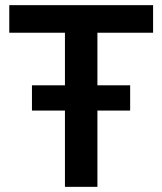

<svg xmlns="http://www.w3.org/2000/svg" viewBox="-20 -725 629 745"><path d="M232 0V-598H16V-705H574V-598H358V0ZM104 -296V-394H485V-296Z"/></svg>

Font: Nunito Sans 10pt SemiCondensed
Style: Bold
Weight: 700
Width: 4
Designer: Vernon Adams
Foundry: Vernon Adams
Version: Version 3.101;gftools[0.9.27]